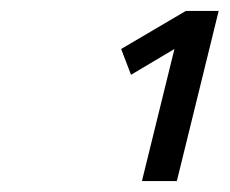

<svg xmlns="http://www.w3.org/2000/svg" viewBox="-20 -810 421 352"><path d="M202.1 -720.2 320.8 -790H380.9L304.2 -478H240.2L299.8 -720.2L220.2 -672.9Z"/></svg>

Font: TitilliumWeb-Italic
Style: Italic
Weight: 400
Italic angle: -13°
Version: Version 1.001;PS 57.000;hotconv 1.0.70;makeotf.lib2.5.55311